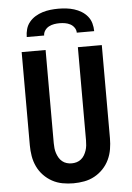

<svg xmlns="http://www.w3.org/2000/svg" viewBox="-62 -1001 725 1055"><g transform="rotate(-5 300.0 -473.5)"><path d="M300 8Q270 8 240 2.5Q210 -3 183.5 -17.5Q157 -32 136 -54Q115 -76 102 -103.5Q89 -131 84 -161Q79 -191 79 -221V-735H211V-221Q211 -207 212.5 -193Q214 -179 218.5 -165.5Q223 -152 230 -140Q237 -128 248 -119Q259 -110 272.5 -106Q286 -102 300 -102Q314 -102 327.5 -106Q341 -110 352 -119Q363 -128 370 -140Q377 -152 381.5 -165.5Q386 -179 387.5 -193Q389 -207 389 -221V-735H521V-221Q521 -191 516 -161Q511 -131 498 -103.5Q485 -76 464 -54Q443 -32 416.5 -17.5Q390 -3 360 2.5Q330 8 300 8ZM114 -815Q114 -837 120 -858.5Q126 -880 140 -897Q154 -914 173 -925.5Q192 -937 213 -943.5Q234 -950 256 -952.5Q278 -955 300 -955Q322 -955 344 -952.5Q366 -950 387 -943.5Q408 -937 427 -925.5Q446 -914 460 -897Q474 -880 480 -858.5Q486 -837 486 -815H390Q390 -830 381 -843Q372 -856 358.5 -863Q345 -870 330 -872.5Q315 -875 300 -875Q285 -875 270 -872.5Q255 -870 241.5 -863Q228 -856 219 -843Q210 -830 210 -815Z"/></g></svg>

Font: Iosevka Aile Extrabold
Style: Regular
Weight: 800
Designer: Belleve Invis
Foundry: Belleve Invis
Version: Version 27.3.5; ttfautohint (v1.8.4)